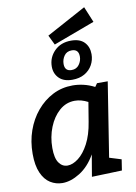

<svg xmlns="http://www.w3.org/2000/svg" viewBox="-105 -1052 799 1129"><g transform="rotate(-10 294.5 -487.0)"><path d="M175 11Q136 11 103 -9.5Q70 -30 50.5 -74.5Q31 -119 31 -188Q31 -262 53.5 -326Q76 -390 117 -439Q158 -488 212.5 -516Q267 -544 332 -544Q363 -544 396 -536.5Q429 -529 462 -512L476 -532H540L470 -88L541 -66L531 -1L351 5L373 -125Q334 -57 279.5 -23Q225 11 175 11ZM222 -85Q253 -85 287 -111Q321 -137 348.5 -189Q376 -241 388 -317L407 -432Q367 -453 329 -453Q277 -453 237 -418Q197 -383 174 -325.5Q151 -268 151 -202Q151 -141 171 -113Q191 -85 222 -85ZM271 -799 243 -857 479 -985 518 -891ZM337 -577Q286 -577 258.5 -604.5Q231 -632 231 -674Q231 -728 269 -766.5Q307 -805 369 -805Q421 -805 447.5 -777.5Q474 -750 474 -706Q474 -671 457.5 -641.5Q441 -612 410.5 -594.5Q380 -577 337 -577ZM343 -634Q372 -634 388 -656Q404 -678 404 -704Q404 -748 363 -748Q333 -748 317.5 -726Q302 -704 302 -677Q302 -634 343 -634Z"/></g></svg>

Font: Bitter SemiBold
Style: Italic
Weight: 600
Italic angle: -9°
Designer: Sol Matas, and Bitter project Authors
Foundry: Sol Matas
Version: Version 2.001